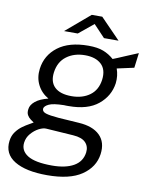

<svg xmlns="http://www.w3.org/2000/svg" viewBox="-93 -753 775 992"><g transform="rotate(10 294.5 -257.0)"><path d="M223 171Q111 171 51.8 134.8Q-7.5 98.5 1.5 29.5Q5 2 19.8 -18Q34.5 -38 53 -51.2Q71.5 -64.5 87 -72.8Q102.5 -81 108 -85Q101 -90 90.5 -97.5Q80 -105 73 -117.2Q66 -129.5 69 -149Q71.5 -171 94.5 -190Q117.5 -209 161.5 -220Q123 -242 104 -280Q85 -318 91 -364Q100.5 -436.5 158.8 -480.8Q217 -525 318.5 -525Q366.5 -525 397.2 -513Q428 -501 452.5 -479Q460.5 -482 477.8 -489.2Q495 -496.5 515.5 -505.2Q536 -514 553.8 -521.2Q571.5 -528.5 581 -532.5L571 -454L482 -434.5Q495 -398.5 490.5 -358.5Q481 -290.5 426 -245.2Q371 -200 271.5 -200Q265.5 -200 258.2 -200Q251 -200 247 -200.5Q190 -199.5 167.5 -188.5Q145 -177.5 143.5 -164Q142.5 -148.5 162.5 -141.8Q182.5 -135 232 -131Q251.5 -129.5 278.5 -128Q305.5 -126.5 338 -124Q412 -119.5 448.8 -83.2Q485.5 -47 477 16Q467.5 85 404.5 128Q341.5 171 223 171ZM276.5 -253Q333.5 -253 372 -281Q410.5 -309 418 -363.5Q425 -418 395 -445.8Q365 -473.5 310 -473.5Q252.5 -473.5 213 -444Q173.5 -414.5 166 -358Q159.5 -307.5 188.2 -280.2Q217 -253 276.5 -253ZM239.5 117.5Q310.5 117.5 353 93.2Q395.5 69 402 20.5Q406 -11 386.2 -31.8Q366.5 -52.5 320.5 -55.5L179 -65Q161.5 -66.5 139 -54.8Q116.5 -43 98.8 -22.2Q81 -1.5 77.5 25.5Q72 68 111.2 92.8Q150.5 117.5 239.5 117.5ZM180.5 -577.5 307 -685H362L466.5 -577.5H390L330 -641L252.5 -577.5Z"/></g></svg>

Font: Public Sans Light
Style: Italic
Weight: 300
Italic angle: -8°
Designer: The Public Sans project authors (U.S. Web Design System). Libre Franklin designed by Pablo Impallari and Rodrigo Fuenzal
Version: Version 1.007; ttfautohint (v1.8.1) -l 8 -r 50 -G 200 -x 14 